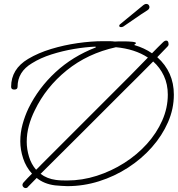

<svg xmlns="http://www.w3.org/2000/svg" viewBox="-20 -884 911 984"><path d="M111 80Q105 80 100 75Q95 70 95 64Q95 59 99 53Q110 41 121 29Q132 17 144 6Q113 -28 98.5 -72.5Q84 -117 84 -160Q84 -204 95.5 -246.5Q107 -289 126 -329Q177 -433 264.5 -514Q352 -595 471 -641L470 -645Q418 -643 359 -633Q300 -623 243.5 -605Q187 -587 144 -560Q70 -516 70 -439Q70 -425 53 -425Q37 -425 37 -439Q37 -530 124 -582Q176 -613 242 -633Q308 -653 378 -663Q448 -673 509 -673Q524 -673 539 -673Q554 -673 569 -671Q580 -672 590.5 -672Q601 -672 612 -672Q638 -672 657.5 -670Q677 -668 677 -663Q677 -660 670 -657L669 -653Q720 -638 759 -611Q775 -628 789.5 -642Q804 -656 815 -667Q824 -676 832 -676Q844 -676 844 -656Q844 -651 839 -646L786 -591Q871 -515 871 -399Q871 -326 841 -257.5Q811 -189 758.5 -129.5Q706 -70 636.5 -25Q567 20 487.5 45Q408 70 325 70Q309 70 293.5 68.5Q278 67 262 66Q206 59 168 28L122 75H123Q118 80 111 80ZM165 -14Q172 -20 178 -26.5Q184 -33 190 -39L375 -224Q511 -359 646 -495L738 -589Q671 -633 574 -642Q429 -610 322 -523.5Q215 -437 158 -318Q139 -280 128 -239.5Q117 -199 117 -157Q117 -120 128.5 -81.5Q140 -43 165 -14ZM324 41Q401 41 476 17Q551 -7 617 -49Q683 -91 733 -146.5Q783 -202 811.5 -266.5Q840 -331 840 -399Q840 -452 820 -495Q800 -538 765 -569Q727 -530 687 -490.5Q647 -451 618 -422Q511 -314 403 -207Q295 -100 188 7Q221 32 266 38Q280 40 295 40.5Q310 41 324 41ZM735 -831Q703 -811 670.5 -788Q638 -765 612 -748Q606 -745 601 -745Q591 -745 591 -752Q591 -757 597 -761L715 -858Q723 -864 729 -864Q737 -864 741.5 -859Q746 -854 746 -848Q746 -838 735 -831Z"/></svg>

Font: Ms Madi
Style: Regular
Weight: 400
Designer: Robert E. Leuschke
Foundry: Robert E. Leuschke
Version: Version 1.010; ttfautohint (v1.8.3)